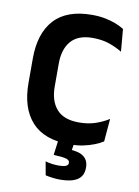

<svg xmlns="http://www.w3.org/2000/svg" viewBox="-93 -714 702 973"><g transform="rotate(10 258.0 -227.0)"><path d="M301.5 13.5Q171.5 13.5 107.2 -57Q43 -127.5 43 -257.5V-383.5Q43 -512.5 107.2 -582.5Q171.5 -652.5 301 -652.5Q338 -652.5 368.5 -646.5Q399 -640.5 423.8 -630.8Q448.5 -621 467 -609.5L477 -494Q447.5 -512 410.5 -525Q373.5 -538 324 -538Q250 -538 213.5 -496.5Q177 -455 177 -379.5V-262.5Q177 -187.5 214 -145.8Q251 -104 328.5 -104Q377 -104 414.5 -117Q452 -130 482 -149L472 -31.5Q454 -20 428.5 -9.8Q403 0.5 371.2 7Q339.5 13.5 301.5 13.5ZM326 -11.5 314 70 263.5 40Q273 39 282.8 38.8Q292.5 38.5 302 39Q354.5 40 379.5 59Q404.5 78 404.5 114V117Q404.5 158.5 374.2 178.2Q344 198 286 198Q265 198 245 195.2Q225 192.5 210 189L197.5 119.5Q213 124 230.5 126.5Q248 129 266 129Q290.5 129 302.8 123.8Q315 118.5 315 107.5V106.5Q315 93.5 298.8 88Q282.5 82.5 238.5 80.5Q235 80 233.8 80Q232.5 80 232 80L244 -11.5Z"/></g></svg>

Font: Anek Latin Medium SemiBold
Style: Regular
Weight: 600
Version: Version 1.003